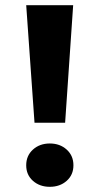

<svg xmlns="http://www.w3.org/2000/svg" viewBox="-20 -708 372 740"><path d="M81 -688 113 -235H231L262 -688ZM81 -71Q81 -34 107 -11Q133 12 172 12Q211 12 237 -11Q263 -34 263 -71Q263 -108 237 -131.5Q211 -155 172 -155Q133 -155 107 -131.5Q81 -108 81 -71Z"/></svg>

Font: SpinnyJost
Style: Bold
Weight: 700
Version: Version 3.710